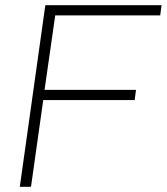

<svg xmlns="http://www.w3.org/2000/svg" viewBox="-20 -717 640 737"><path d="M56 0 154 -697H600L595 -658H192L151 -372H502L497 -333H146L99 0Z"/></svg>

Font: Hanken Grotesk ExtraLight
Style: Italic
Weight: 250
Italic angle: -8°
Designer: Alfredo Marco Pradil
Foundry: Hanken Design Co.
Version: Version 3.013